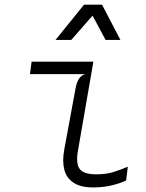

<svg xmlns="http://www.w3.org/2000/svg" viewBox="-20 -816 640 842"><path d="M389 6Q334 6 302.8 -14.5Q271.5 -35 262 -72Q252.5 -109 261.5 -158.5L311.5 -429.5Q316.5 -456.5 327.5 -472.2Q338.5 -488 356 -491H111.5L118.5 -545.5H389.5L321.5 -153Q312 -97 330.2 -74.2Q348.5 -51.5 401.5 -51.5Q445.5 -51.5 477.5 -61.5Q509.5 -71.5 540.5 -85L533 -24.5Q510 -13 471.8 -3.5Q433.5 6 389 6ZM223.5 -641 348.5 -795.5H427.5L508 -641H443L386 -747.5L292.5 -641Z"/></svg>

Font: Spline Sans Mono Light
Style: Italic
Weight: 300
Italic angle: -4°
Monospace: yes
Version: Version 1.004